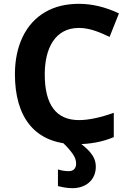

<svg xmlns="http://www.w3.org/2000/svg" viewBox="-20 -744 677 1004"><path d="M553 -551 602 -674C532 -707 462 -724 393 -724C325 -724 266 -710 215 -680C117 -623 58 -508 58 -356C58 -132 161 10 379 10C451 10 516 -2 575 -27V-154C504 -129 443 -116 393 -116C274 -116 214 -196 214 -355C214 -490 267 -598 393 -598C453 -598 508 -572 553 -551ZM339 151C321 151 302 148 283 142V229C310 236 335 240 359 240C429 240 481 197 481 128C481 92 466 69 448 48C437 36 419 19 393 0H306C329 21 346 41 359 59C372 77 378 94 378 111C378 137 364 151 339 151Z"/></svg>

Font: Passageway
Style: Regular
Weight: 700
Foundry: Ascender Corporation
Version: Version 1.11